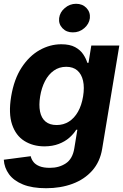

<svg xmlns="http://www.w3.org/2000/svg" viewBox="-37 -789 657 1025"><path d="M209.2 215.8Q135.1 215.8 85.7 195.8Q36.4 175.7 11.2 141.2Q-14.1 106.6 -16.8 63.7L127 44.9Q130.6 61.5 141.7 75.7Q152.7 89.8 174 98.4Q195.3 107 228.9 107Q278.2 107.2 314.4 83.2Q350.6 59.1 359.6 3.3L376 -96.5H369.9Q356.3 -74.2 333 -53.7Q309.7 -33.2 276.6 -20.6Q243.6 -7.9 200 -7.6Q138.6 -7.9 93 -36.6Q47.4 -65.2 27.5 -124.2Q7.7 -183.1 22.5 -273.6Q37.9 -366.7 78.6 -428.7Q119.2 -490.6 174.7 -521.7Q230.2 -552.7 290.2 -552.7Q335.8 -552.7 364 -537.4Q392.1 -522 407.3 -499Q422.6 -476.1 429.1 -453.7H435.5L450.4 -545.9H600L508.4 5.7Q497 75.1 455.3 121.9Q413.6 168.8 350.1 192.3Q286.7 215.8 209.2 215.8ZM265.4 -121.5Q301.8 -121.5 330.7 -139.7Q359.6 -157.9 379.2 -192.2Q398.7 -226.5 406.6 -274.4Q414.4 -322.4 406.4 -357.8Q398.4 -393.2 375.9 -412.8Q353.3 -432.4 316.6 -432.4Q279.2 -432.4 250.5 -412.2Q221.9 -392 203.4 -356.4Q184.9 -320.8 177.3 -274.4Q169.8 -227.7 176.8 -193.3Q183.8 -158.8 206 -140.1Q228.2 -121.5 265.4 -121.5ZM351.8 -616.2Q318.2 -615.7 296.6 -638.3Q275.1 -660.8 278.7 -692.2Q282.7 -724.1 309.2 -746.4Q335.7 -768.8 369.3 -768.8Q403.3 -768.8 424.6 -746.4Q445.8 -724.1 442.8 -692.2Q438.8 -660.8 412.4 -638.3Q386 -615.7 351.8 -616.2Z"/></svg>

Font: Inter Tight
Style: Italic
Weight: 400
Italic angle: -9.39999°
Designer: Rasmus Andersson
Foundry: rsms
Version: Version 3.002